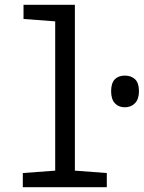

<svg xmlns="http://www.w3.org/2000/svg" viewBox="-20 -780 599 800"><path d="M443 -400Q443 -433 458 -449Q473 -465 500 -465Q527 -465 543 -449.5Q559 -434 559 -400Q559 -367 542.5 -350Q526 -333 500 -333Q474 -333 458.5 -350Q443 -367 443 -400ZM75 -59 210 -69V-691L78 -701V-760H292V-69L425 -59V0H75Z"/></svg>

Font: Noto Sans Mono UI Cond
Style: Regular
Weight: 400
Width: 3
Monospace: yes
Designer: Monotype Design team
Foundry: Monotype Imaging Inc.
Version: Version 1.000